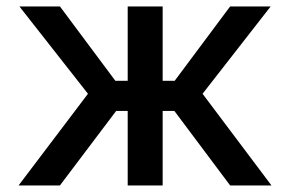

<svg xmlns="http://www.w3.org/2000/svg" viewBox="-20 -565 884 585"><path d="M36.6 0 248 -279.3 39.1 -545.4H162.6L331.5 -318.8H369.1V-545.4H475.6V-318.8H512.2L681.2 -545.4H804.7L597.2 -279.3L807.1 0H681.2L511.2 -227.1H475.6V0H369.1V-227.1H334L162.6 0Z"/></svg>

Font: Karasuma Gothic
Style: Regular
Weight: 500
Designer: Rasmus Andersson / Ryoko Nishizuka
Foundry: Genbu
Version: Version 1.00